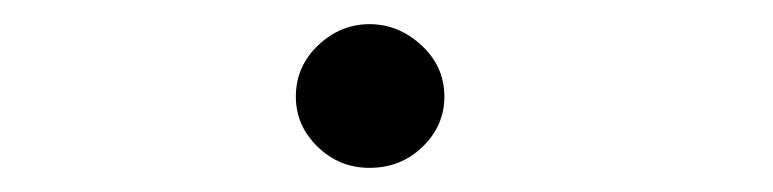

<svg xmlns="http://www.w3.org/2000/svg" viewBox="-20 -410 640 159"><path d="M286 -271Q261 -271 243 -288.5Q225 -306 225 -330Q225 -355 243.5 -372.5Q262 -390 286 -390Q310 -390 329 -372.5Q348 -355 348 -330Q348 -306 330 -288.5Q312 -271 286 -271Z"/></svg>

Font: Inconsolata Expanded
Style: Regular
Weight: 400
Width: 7
Monospace: yes
Designer: Raph Levien, Cyreal, Brenton Simpson
Foundry: Raph Levien, Cyreal, Google
Version: Version 3.000; ttfautohint (v1.8.2.53-6de2)